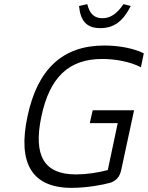

<svg xmlns="http://www.w3.org/2000/svg" viewBox="-20 -899 715 928"><path d="M661 -574 675 -641C632 -663 562 -679 484 -679C282 -679 161 -564 113 -337C64 -109 135 9 326 9C397 9 476 -5 514 -16C540 -25 559 -43 566 -78L628 -366H428L414 -304H549L501 -77C451 -64 397 -56 347 -56C193 -56 140 -146 180 -336C220 -525 312 -614 474 -614C540 -614 611 -600 661 -574ZM362 -870 402 -879C413 -831 437 -811 475 -811C513 -811 544 -831 577 -879L612 -870C575 -796 530 -763 465 -763C400 -763 369 -796 362 -870Z"/></svg>

Font: LT Wave Mono Light
Style: Italic
Weight: 300
Designer: Daniel Lyons
Version: Version 2.5 (Glyphs App)